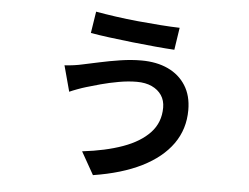

<svg xmlns="http://www.w3.org/2000/svg" viewBox="-51 -715 1103 851"><g transform="rotate(5 500.0 -289.5)"><path d="M676 -253Q676 -285 660.5 -308Q645 -331 617 -344Q589 -357 550 -357Q512 -357 470 -349.5Q428 -342 391 -332Q354 -322 328 -314Q311 -309 289.5 -301Q268 -293 255 -287L224 -402Q244 -403 265.5 -406Q287 -409 304 -413Q333 -419 376.5 -428.5Q420 -438 468.5 -445.5Q517 -453 562 -453Q630 -453 680.5 -429.5Q731 -406 759.5 -361Q788 -316 788 -252Q788 -167 741.5 -101.5Q695 -36 607 8Q519 52 392 72L335 -29Q438 -41 514.5 -68.5Q591 -96 633.5 -141.5Q676 -187 676 -253ZM343 -651Q382 -644 431 -637Q480 -630 532 -625Q584 -620 632.5 -616.5Q681 -613 718 -612L703 -513Q668 -515 618.5 -519.5Q569 -524 514.5 -530Q460 -536 410.5 -542.5Q361 -549 328 -555Z"/></g></svg>

Font: Noto Sans HK SemiBold
Style: Regular
Weight: 600
Version: Version 2.004-H2;hotconv 1.0.118;makeotfexe 2.5.65603